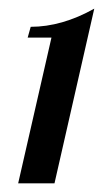

<svg xmlns="http://www.w3.org/2000/svg" viewBox="-20 -769 257 444"><path d="M198 -749 106 -345H22L99 -682H44L51 -707Q123 -707 198 -749Z"/></svg>

Font: Lobster 1.4
Style: Regular
Weight: 400
Designer: Pablo Impallari
Foundry: Pablo Impallari. www.impallari.com
Version: Version 1.4